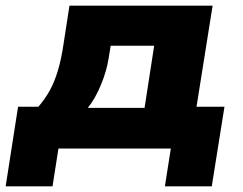

<svg xmlns="http://www.w3.org/2000/svg" viewBox="-35 -526 860 680"><path d="M-15 134 29 -148H101Q125 -176 141.5 -206Q158 -236 170 -276Q182 -316 190 -370L211 -506H718L661 -148H760L715 134H549L570 0H172L151 134ZM276 -144H477L511 -364H357L350 -321Q343 -275 322.5 -225.5Q302 -176 276 -144Z"/></svg>

Font: Nunito Sans 7pt SemiExpanded Black
Style: Italic
Weight: 900
Width: 6
Italic angle: -9°
Designer: Vernon Adams
Foundry: Vernon Adams
Version: Version 3.101;gftools[0.9.27]